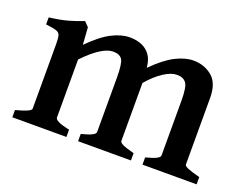

<svg xmlns="http://www.w3.org/2000/svg" viewBox="-76 -575 918 718"><g transform="rotate(20 383.0 -215.5)"><path d="M540 0V-28.8Q572.3 -37.1 583.7 -43.7Q595.2 -50.3 595.2 -56.2V-274.4Q595.2 -329.6 583.5 -344.7Q571.8 -359.9 546.9 -359.9Q524.4 -359.9 495.1 -341.1Q465.8 -322.3 435.5 -287.1V-56.2Q435.5 -50.3 447.3 -44.2Q459 -38.1 494.1 -28.8V0H283.7V-28.8Q315.9 -37.1 327.4 -43.7Q338.9 -50.3 338.9 -56.2V-274.4Q338.9 -329.6 328.9 -344.7Q318.8 -359.9 293 -359.9Q249 -359.9 179.2 -287.1V-56.2Q179.2 -41 237.3 -28.8V0H22V-28.8Q82.5 -44.4 82.5 -56.2V-311.5Q82.5 -335.4 79.6 -346.7Q76.7 -357.9 63.7 -362.1Q50.8 -366.2 22 -369.6V-397.5Q65.4 -402.8 95.2 -411.1Q125 -419.4 154.8 -431.2L172.4 -413.1L177.2 -344.7Q225.1 -393.1 262.9 -412.1Q300.8 -431.2 333 -431.2Q376 -431.2 401.1 -410.4Q426.3 -389.6 430.2 -352.5L431.2 -345.7Q478 -392.6 516.1 -411.9Q554.2 -431.2 586.9 -431.2Q629.9 -431.2 661.1 -405.5Q692.4 -379.9 692.4 -320.3V-56.2Q692.4 -50.3 706.3 -44.2Q720.2 -38.1 755.4 -28.8V0Z"/></g></svg>

Font: Dai Banna SIL Medium
Style: Regular
Weight: 500
Designer: Victor Gaultney
Foundry: SIL International
Version: Version 4.000